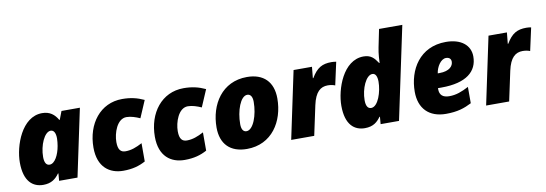

<svg xmlns="http://www.w3.org/2000/svg" viewBox="-57 -1151 4416 1552"><g transform="rotate(-10 2150.5 -375.0)"><path d="M198 10C263 10 300 -19 329 -60H333L328 0H479L596 -553H445L419 -485H415C388 -532 350 -563 287 -563C119 -563 41 -336 41 -201C41 -44 113 10 198 10ZM276 -142C248 -142 234 -167 234 -212C234 -307 279 -411 331 -411C358 -411 371 -383 371 -341C371 -321 368 -300 365 -280C353 -209 319 -142 276 -142Z M854 10C931 10 985 -6 1037 -34V-184C988 -158 946 -142 899 -142C861 -142 838 -163 838 -228C838 -300 875 -413 953 -413C989 -413 1030 -399 1063 -384L1123 -524C1067 -550 1013 -563 944 -563C764 -563 648 -411 648 -216C648 -55 742 10 854 10Z M1358 10C1435 10 1489 -6 1541 -34V-184C1492 -158 1450 -142 1403 -142C1365 -142 1342 -163 1342 -228C1342 -300 1379 -413 1457 -413C1493 -413 1534 -399 1567 -384L1627 -524C1571 -550 1517 -563 1448 -563C1268 -563 1152 -411 1152 -216C1152 -55 1246 10 1358 10Z M1869 10C2074 10 2181 -161 2181 -350C2181 -486 2104 -563 1968 -563C1763 -563 1656 -392 1656 -203C1656 -67 1733 10 1869 10ZM1890 -132C1864 -132 1849 -154 1849 -197C1849 -306 1890 -421 1946 -421C1972 -421 1988 -399 1988 -356C1988 -247 1946 -132 1890 -132Z M2233 0H2422L2474 -243C2497 -349 2541 -383 2600 -383C2624 -383 2646 -378 2660 -372L2701 -559C2695 -561 2676 -563 2662 -563C2587 -563 2542 -539 2496 -461H2492L2501 -553H2350Z M2837 10C2907 10 2941 -22 2968 -60H2972L2967 0H3118L3279 -760H3088L3058 -613C3048 -567 3045 -501 3045 -489H3041C3011 -534 2985 -563 2925 -563C2757 -563 2680 -336 2680 -201C2680 -44 2752 10 2837 10ZM2915 -142C2887 -142 2873 -167 2873 -212C2873 -307 2919 -411 2971 -411C2998 -411 3010 -383 3010 -341C3010 -260 2973 -142 2915 -142Z M3503 10C3599 10 3655 -10 3714 -40V-174C3657 -144 3610 -126 3554 -126C3501 -126 3474 -149 3474 -198V-206H3503C3709 -206 3800 -287 3800 -409C3800 -502 3725 -563 3601 -563C3386 -563 3284 -390 3284 -209C3284 -73 3363 10 3503 10ZM3507 -324H3493C3500 -375 3536 -435 3580 -435C3608 -435 3621 -419 3621 -398C3621 -364 3592 -324 3507 -324Z M3833 0H4022L4074 -243C4097 -349 4141 -383 4200 -383C4224 -383 4246 -378 4260 -372L4301 -559C4295 -561 4276 -563 4262 -563C4187 -563 4142 -539 4096 -461H4092L4101 -553H3950Z"/></g></svg>

Font: Noto Sans Black
Style: Italic
Weight: 900
Italic angle: -12°
Designer: Monotype Design Team
Foundry: Monotype Imaging Inc.
Version: Version 2.013